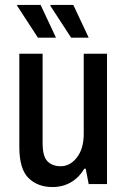

<svg xmlns="http://www.w3.org/2000/svg" viewBox="-20 -743 510 775"><path d="M192 12Q132 12 95 -24.5Q58 -61 58 -150V-526H152V-165Q152 -111 172 -91.5Q192 -72 225 -72Q263 -72 290.5 -107.5Q318 -143 318 -203V-526H412V0H338L326 -62H320Q299 -26 266 -7Q233 12 192 12ZM267 -591 183 -720 184 -723H276L338 -591ZM133 -591 49 -720 50 -723H144L206 -591Z"/></svg>

Font: Archivo Narrow Medium
Style: Regular
Weight: 500
Designer: Hector Gatti
Foundry: Omnibus-Type
Version: Version 3.002